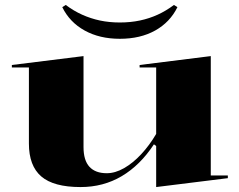

<svg xmlns="http://www.w3.org/2000/svg" viewBox="-20 -742 968 777"><path d="M306 15Q197 15 147 -28Q97 -71 97 -161V-469H28V-479L318 -515V-147Q318 -93 342 -67Q366 -41 412 -41Q446 -41 482 -61.5Q518 -82 551.5 -118Q585 -154 612 -200V-469H545V-479L833 -515V-32H902V-21L612 15V-151L603 -158Q547 -73 472.5 -29Q398 15 306 15ZM465 -585Q383 -585 322.5 -618.5Q262 -652 232 -713L246 -722Q278 -698 312.5 -682.5Q347 -667 384.5 -659Q422 -651 465 -651Q508 -651 546 -659Q584 -667 618 -682.5Q652 -698 684 -722L698 -713Q668 -652 608 -618.5Q548 -585 465 -585Z"/></svg>

Font: Kalnia SemiExpanded Medium
Style: Regular
Weight: 500
Width: 6
Designer: Frida Medrano
Foundry: Frida Medrano
Version: Version 1.105